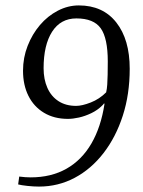

<svg xmlns="http://www.w3.org/2000/svg" viewBox="-20 -680 529 709"><path d="M124 9Q104 9 81 6.5Q58 4 47 1L51 -28Q74 -25 93 -25Q169 -25 225.5 -57Q282 -89 317.5 -150Q353 -211 366 -297L364 -298Q363 -296 361 -294Q359 -292 357 -290Q340 -273 317 -262Q294 -251 271.5 -246Q249 -241 231 -241Q180 -241 142.5 -263.5Q105 -286 85 -326Q65 -366 65 -419Q65 -467 82 -510.5Q99 -554 127.5 -587.5Q156 -621 193.5 -640.5Q231 -660 271 -660Q360 -660 409.5 -597Q459 -534 459 -426Q459 -332 433.5 -253Q408 -174 362.5 -115Q317 -56 256 -23.5Q195 9 124 9ZM261 -289Q283 -289 315 -301.5Q347 -314 372 -339Q375 -352 376 -367.5Q377 -383 377.5 -404Q378 -425 378 -453Q378 -539 352 -575.5Q326 -612 262 -612Q204 -612 172.5 -563Q141 -514 141 -428Q141 -387 155 -355.5Q169 -324 196 -306.5Q223 -289 261 -289Z"/></svg>

Font: Faustina Light
Style: Italic
Weight: 300
Italic angle: -8°
Designer: Alfonso Garcia
Foundry: http://www.omnibus-type.com
Version: Version 1.200